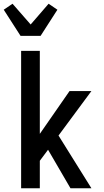

<svg xmlns="http://www.w3.org/2000/svg" viewBox="-37 -1007 557 1027"><path d="M340 0 220 -206 176 -147V0H76V-735H176V-291L335 -520H452L276 -282L452 0ZM73 -815 -17 -955 30 -987 127 -876 223 -987 270 -955 180 -815Z"/></svg>

Font: Iosevka Custom Semibold
Style: Regular
Weight: 600
Designer: Belleve Invis
Foundry: Belleve Invis
Version: Version 27.0.2; ttfautohint (v1.8.4)